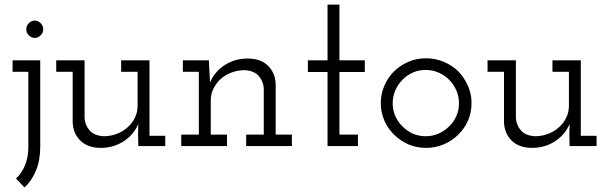

<svg xmlns="http://www.w3.org/2000/svg" viewBox="-20 -639 2665 840"><path d="M156 3V-375H35V-325H104V3Q104 49 89.5 84Q75 119 50 142L87 181Q119 152 137.5 107Q156 62 156 3ZM169 -511Q169 -527 157.5 -538Q146 -549 132 -549Q118 -549 106.5 -538Q95 -527 95 -511Q95 -495 106.5 -484Q118 -473 132 -473Q146 -473 157.5 -484Q169 -495 169 -511Z M585 -97 584 -52 585 0H703V-45H634V-375H510V-325H582V-176Q582 -147 569.5 -122.5Q557 -98 537 -81Q517 -63 490 -53Q463 -43 434 -43Q393 -45 372.5 -68Q352 -91 350 -122V-375H226V-325H298V-104Q300 -54 332.5 -23Q365 8 421 8Q476 8 520.5 -20.5Q565 -49 585 -97Z M973 0V-50H902V-199Q902 -228 914.5 -252.5Q927 -277 947 -295Q967 -312 994 -322Q1021 -332 1050 -332Q1091 -330 1111.5 -307Q1132 -284 1134 -253V-50H1057V0H1257V-50H1186V-271Q1184 -321 1152 -352Q1120 -383 1063 -383Q1008 -383 963.5 -354.5Q919 -326 899 -278Q898 -297 897 -312Q896 -327 895 -346L894 -375H780V-325H850V-50H773V0Z M1546 0V-50H1465V-324H1576V-375H1465V-619H1413V-375H1327V-324H1413V0Z M1985 -50Q2012 -76 2027.5 -111.5Q2043 -147 2043 -188Q2043 -228 2027 -264Q2011 -300 1985 -327Q1958 -353 1921.5 -368.5Q1885 -384 1844 -384Q1802 -384 1766.5 -368.5Q1731 -353 1704 -327Q1677 -300 1661.5 -264Q1646 -228 1646 -188Q1646 -147 1661.5 -111.5Q1677 -76 1704 -50Q1731 -23 1766.5 -7.5Q1802 8 1844 8Q1885 8 1921.5 -7.5Q1958 -23 1985 -50ZM1741 -86Q1721 -105 1709.5 -131Q1698 -157 1698 -188Q1698 -217 1709.5 -243.5Q1721 -270 1741 -290Q1760 -310 1786 -321.5Q1812 -333 1843 -333Q1872 -333 1898.5 -321.5Q1925 -310 1945 -290Q1965 -270 1976.5 -243.5Q1988 -217 1988 -188Q1988 -157 1976.5 -131Q1965 -105 1945 -86Q1925 -66 1898.5 -54.5Q1872 -43 1843 -43Q1812 -43 1786 -54.5Q1760 -66 1741 -86Z M2472 -97 2471 -52 2472 0H2590V-45H2521V-375H2397V-325H2469V-176Q2469 -147 2456.5 -122.5Q2444 -98 2424 -81Q2404 -63 2377 -53Q2350 -43 2321 -43Q2280 -45 2259.5 -68Q2239 -91 2237 -122V-375H2113V-325H2185V-104Q2187 -54 2219.5 -23Q2252 8 2308 8Q2363 8 2407.5 -20.5Q2452 -49 2472 -97Z"/></svg>

Font: Josefin Slab Thin Medium
Style: Regular
Weight: 500
Version: Version 2.000